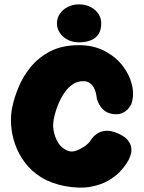

<svg xmlns="http://www.w3.org/2000/svg" viewBox="-20 -858 660 880"><path d="M278 -5Q215 -17 169.5 -45Q124 -73 94.5 -112.5Q65 -152 49.5 -196Q34 -240 31 -284Q28 -328 36 -366Q45 -410 65.5 -459.5Q86 -509 122 -552.5Q158 -596 212 -623.5Q266 -651 342 -651Q408 -651 459 -624.5Q510 -598 542 -556.5Q574 -515 585 -468.5Q596 -422 582 -381Q582 -381 574 -368Q566 -355 548 -343.5Q530 -332 500 -335Q469 -339 452.5 -356Q436 -373 430 -389Q424 -405 424 -405Q424 -405 423 -413Q422 -421 419 -433.5Q416 -446 409 -458Q402 -470 390.5 -478Q379 -486 361 -486Q334 -486 312.5 -471Q291 -456 275 -432.5Q259 -409 248 -382.5Q237 -356 231 -332.5Q225 -309 224 -294Q223 -280 225 -264.5Q227 -249 232.5 -233.5Q238 -218 246.5 -204Q255 -190 268 -180Q281 -170 297 -165Q311 -161 330.5 -168Q350 -175 368.5 -188Q387 -201 395 -214Q395 -214 402 -224Q409 -234 424.5 -245Q440 -256 464 -258.5Q488 -261 522 -246Q551 -233 564.5 -217Q578 -201 581 -184.5Q584 -168 580.5 -154.5Q577 -141 573 -132.5Q569 -124 569 -124Q569 -124 559.5 -108.5Q550 -93 529.5 -71Q509 -49 475 -29.5Q441 -10 392.5 -1.5Q344 7 278 -5ZM342 -664Q314 -664 291 -675.5Q268 -687 254.5 -707Q241 -727 241 -751Q241 -775 254.5 -795Q268 -815 291 -826.5Q314 -838 342 -838Q371 -838 394 -826.5Q417 -815 430.5 -795Q444 -775 444 -751Q444 -719 430.5 -700Q417 -681 394 -672.5Q371 -664 342 -664Z"/></svg>

Font: Sour Gummy Black
Style: Regular
Weight: 900
Designer: Stefie Justprince
Foundry: Eifetstype
Version: Version 1.000